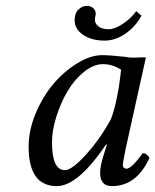

<svg xmlns="http://www.w3.org/2000/svg" viewBox="-20 -628 532 658"><path d="M359.9 -219.2Q371.1 -247.6 379.9 -290Q388.7 -332.5 391.6 -360.8L395 -389.2Q365.2 -408.2 333 -408.2Q300.3 -408.2 267.3 -381.3Q234.4 -354.5 210.9 -314.5Q187.5 -274.4 172.9 -227.5Q158.2 -180.7 158.2 -141.1Q158.2 -44.9 202.1 -44.9Q226.6 -44.9 274.9 -98.4Q323.2 -151.9 359.9 -219.2ZM410.2 -433.1Q424.8 -429.2 460 -431.2H480L411.1 -120.1Q400.9 -70.3 400.9 -64Q400.9 -56.2 405 -53Q409.2 -49.8 413.1 -49.8Q430.7 -49.8 469.2 -103Q483.4 -103 492.2 -86.9Q448.2 9.8 363.8 9.8Q323.2 9.8 323.2 -35.2Q323.2 -57.1 333 -89.8L346.2 -131.8L344.2 -133.8Q247.1 9.8 174.8 9.8Q78.1 9.8 78.1 -125Q78.1 -181.6 102.5 -240Q127 -298.3 163.8 -341.3Q200.7 -384.3 245.6 -411.6Q290.5 -439 330.1 -439Q356.4 -439 410.2 -433.1ZM446.8 -589.8 464.8 -574.2Q443.4 -535.2 408.9 -512Q374.5 -488.8 338.9 -488.8Q294.4 -488.8 265.1 -508.5Q235.8 -528.3 235.8 -558.1Q235.8 -583 249 -595.5Q262.2 -607.9 276.9 -607.9Q291.5 -607.9 299.8 -599.9Q308.1 -591.8 308.1 -581.1Q308.1 -576.7 306.6 -571Q305.2 -565.4 305.2 -561Q305.2 -546.4 317.9 -537.1Q330.6 -527.8 352.1 -527.8Q372.6 -527.8 400.1 -545.7Q427.7 -563.5 446.8 -589.8Z"/></svg>

Font: Common Serif Medium
Style: Italic
Weight: 500
Italic angle: -12°
Designer: Philipp H. Poll, Khaled Hosny
Foundry: Stefan Peev, Context Ltd.
Version: Version 1.026